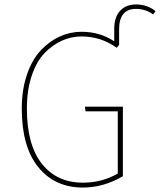

<svg xmlns="http://www.w3.org/2000/svg" viewBox="-20 -834 720 864"><path d="M592 -814Q642 -814 680 -784L669 -769Q635 -794 592 -794Q516 -794 516 -702V-632L505 -619Q434 -670 347 -670Q301 -670 258.5 -651Q216 -632 180 -594.5Q144 -557 122.5 -492.5Q101 -428 101 -345Q101 -182 168.5 -97Q236 -12 353 -12Q439 -12 510 -53V-333H365L362 -354H533V-41Q446 10 353 10Q227 10 152.5 -81.5Q78 -173 78 -345Q78 -431 101.5 -499Q125 -567 164 -608Q203 -649 249.5 -670Q296 -691 347 -691Q430 -691 494 -648V-703Q494 -757 520.5 -785.5Q547 -814 592 -814Z"/></svg>

Font: FiraGO Thin
Style: Regular
Weight: 100
Designer: bBox Type
Foundry: bBox Type GmbH
Version: Version 1.001;PS 001.001;hotconv 1.0.88;makeotf.lib2.5.64775